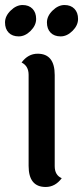

<svg xmlns="http://www.w3.org/2000/svg" viewBox="-26 -736 331 765"><path d="M192 -437V-74Q192 -38 220 -26Q194 9 156 9Q88 9 88 -75V-438Q88 -473 60 -487Q86 -522 124 -522Q192 -522 192 -437ZM231 -716Q256 -716 270.5 -701Q285 -686 285 -660.5Q285 -635 263 -613Q241 -591 215.5 -591Q190 -591 175.5 -606Q161 -621 161 -646.5Q161 -672 183.5 -694Q206 -716 231 -716ZM64 -716Q89 -716 103.5 -701Q118 -686 118 -660.5Q118 -635 96 -613Q74 -591 48.5 -591Q23 -591 8.5 -606Q-6 -621 -6 -646.5Q-6 -672 16.5 -694Q39 -716 64 -716Z"/></svg>

Font: Laila Medium
Style: Regular
Weight: 500
Designer: Hitesh Malaviya
Foundry: Indian Type Foundry
Version: Version 1.302;PS 1.0;hotconv 1.0.78;makeotf.lib2.5.61930; tt